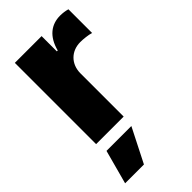

<svg xmlns="http://www.w3.org/2000/svg" viewBox="-242 -618 912 912"><g transform="rotate(-45 214.0 -162.0)"><path d="M52.7 0H237.8V-290C237.8 -353.5 282.2 -396 342.3 -396C362.3 -396 394.5 -392.6 412.6 -386.7V-545.9C397.5 -550.3 379.9 -552.7 363.3 -552.7C304.2 -552.7 257.8 -518.6 238.3 -443.4H232.4V-545.9H52.7ZM18.6 229H145L231.9 57.6H64.9Z"/></g></svg>

Font: Raveo ExtraBold
Style: Regular
Weight: 800
Designer: Jakub Foglar, Rasmus Andersson (Inter)
Foundry: Jakubfoglar.com
Version: Version 1.100;Glyphs 3.2.3 (3260)